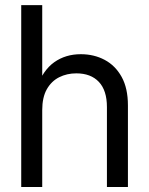

<svg xmlns="http://www.w3.org/2000/svg" viewBox="-20 -748 597 768"><path d="M148.9 -307.6V0H64.9V-727.5H148.9V-395.5H126Q151.4 -466.8 196.8 -499Q242.2 -531.2 303.2 -531.2Q356 -531.2 398.7 -508.5Q441.4 -485.8 466.6 -440.4Q491.7 -395 491.7 -326.2V0H407.7V-319.8Q407.7 -386.2 375.5 -420.4Q343.3 -454.6 285.2 -454.6Q247.6 -454.6 216.6 -439Q185.5 -423.3 167.2 -390.9Q148.9 -358.4 148.9 -307.6Z"/></svg>

Font: Inter 28pt
Style: Regular
Weight: 400
Designer: Rasmus Andersson
Foundry: rsms
Version: Version 4.001;git-66647c0bb